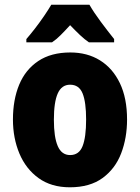

<svg xmlns="http://www.w3.org/2000/svg" viewBox="-20 -786 596 816"><path d="M520 -278Q520 -200 495 -134.5Q470 -69 416 -29.5Q362 10 277 10Q198 10 144 -29Q90 -68 62.5 -133.5Q35 -199 35 -278Q35 -362 61.5 -426Q88 -490 142.5 -526.5Q197 -563 279 -563Q351 -563 405 -529.5Q459 -496 489.5 -432.5Q520 -369 520 -278ZM209 -277Q209 -203 225.5 -165Q242 -127 278 -127Q316 -127 331 -165Q346 -203 346 -278Q346 -352 331 -389Q316 -426 278 -426Q242 -426 225.5 -389Q209 -352 209 -277ZM360 -766Q379 -733 408 -694Q437 -655 465 -620V-606H358Q339 -619 320 -637Q301 -655 278 -679Q256 -655 237.5 -636.5Q219 -618 201 -606H92V-620Q107 -637 128 -664Q149 -691 168 -719Q187 -747 198 -766Z"/></svg>

Font: Noto Sans Bengali Condensed Black
Style: Regular
Weight: 900
Width: 3
Designer: Joana Ranito - Universal Thirst; Jelle Bosma - Monotype Design Team
Foundry: Universal Thirst ehf.
Version: Version 3.000; ttfautohint (v1.8.4.7-5d5b)